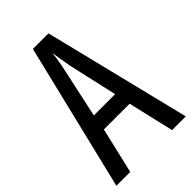

<svg xmlns="http://www.w3.org/2000/svg" viewBox="-215 -797 880 880"><g transform="rotate(-45 225.0 -357.0)"><path d="M361 0 309 -223H142L90 0H0L173 -714H274L450 0ZM240 -535Q235 -563 230.5 -589Q226 -615 223 -638Q218 -590 206 -536L155 -301H293Z"/></g></svg>

Font: Noto Sans Thai ExtCond
Style: Regular
Weight: 400
Width: 2
Designer: Monotype Design Team
Foundry: Monotype Imaging Inc.
Version: Version 2.002; ttfautohint (v1.8.4.7-5d5b)